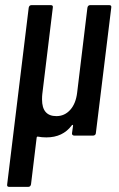

<svg xmlns="http://www.w3.org/2000/svg" viewBox="-20 -529 464 749"><path d="M332 -509H406Q416 -509 414 -499L354 -10Q354 -6 351 -3Q348 0 343 0H270Q265 0 262.5 -3Q260 -6 261 -10L265 -39Q265 -42 263.5 -42Q262 -42 260 -40Q225 7 161 7Q143 7 128 4Q127 3 125 4.5Q123 6 123 8L101 190Q99 200 90 200H16Q6 200 8 190L92 -499Q94 -509 103 -509H178Q188 -509 186 -499L145 -162Q144 -154 144 -141Q144 -76 200 -76Q232 -76 254 -100.5Q276 -125 281 -168L321 -499Q323 -509 332 -509Z"/></svg>

Font: Barlow Condensed Medium
Style: Italic
Weight: 500
Width: 3
Italic angle: -7°
Designer: Jeremy Tribby
Foundry: Tribby Type
Version: Version 1.408